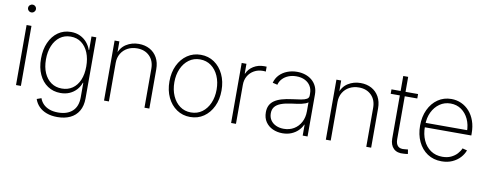

<svg xmlns="http://www.w3.org/2000/svg" viewBox="-73 -1097 4292 1687"><g transform="rotate(10 2073.0 -253.5)"><path d="M81.5 0V-535.6H125V0ZM103 -651.9Q88.9 -651.9 78.4 -662.1Q67.9 -672.4 67.9 -686.5Q67.9 -701.2 78.4 -711.2Q88.9 -721.2 103 -721.2Q117.7 -721.2 127.9 -711.2Q138.2 -701.2 138.2 -686.5Q138.2 -672.4 127.9 -662.1Q117.7 -651.9 103 -651.9Z M486.8 213.9Q433.1 213.9 391.6 198.7Q350.1 183.6 322.3 155.5Q294.4 127.4 281.7 88.9L321.8 74.7Q332 104.5 354 126.7Q376 148.9 409.2 161.1Q442.4 173.3 486.8 173.3Q567.9 173.3 614 131.1Q660.2 88.9 660.2 7.3V-122.1H656.7Q644 -85.9 618.7 -58.1Q593.3 -30.3 557.6 -14.6Q522 1 477.1 1Q412.6 1 362.8 -32.2Q313 -65.4 285.2 -126Q257.3 -186.5 257.3 -267.6Q257.3 -349.1 285.2 -411.4Q313 -473.6 362.5 -508.5Q412.1 -543.5 477.5 -543.5Q523.4 -543.5 559.3 -526.4Q595.2 -509.3 620.1 -480Q645 -450.7 657.2 -414.6H660.6V-535.6H703.6V8.3Q703.6 76.2 676.5 122.1Q649.4 168 600.6 190.9Q551.8 213.9 486.8 213.9ZM481.9 -39.6Q536.6 -39.6 576.9 -67.4Q617.2 -95.2 639.2 -146.5Q661.1 -197.8 661.1 -268.1Q661.1 -336.9 639.4 -389.9Q617.7 -442.9 577.6 -472.9Q537.6 -502.9 481.9 -502.9Q426.8 -502.9 386.2 -472.9Q345.7 -442.9 323.5 -389.9Q301.3 -336.9 301.3 -268.1Q301.3 -199.2 323.7 -147.9Q346.2 -96.7 386.7 -68.1Q427.2 -39.6 481.9 -39.6Z M910.2 -343.8V0H866.7V-535.6H909.2L909.7 -414.6H900.4Q920.4 -480.5 970.2 -512Q1020 -543.5 1082 -543.5Q1137.7 -543.5 1180.2 -520.3Q1222.7 -497.1 1246.8 -453.9Q1271 -410.6 1271 -350.1V0H1227.5V-347.7Q1227.5 -418.5 1185.3 -460.4Q1143.1 -502.4 1074.7 -502.4Q1027.8 -502.4 990.7 -482.9Q953.6 -463.4 931.9 -427.5Q910.2 -391.6 910.2 -343.8Z M1635.7 10.7Q1568.4 10.7 1515.6 -25.1Q1462.9 -61 1433.1 -123.5Q1403.3 -186 1403.3 -266.6Q1403.3 -347.2 1433.1 -409.7Q1462.9 -472.2 1515.6 -508.1Q1568.4 -543.9 1635.7 -543.9Q1703.6 -543.9 1756.1 -508.1Q1808.6 -472.2 1838.4 -409.4Q1868.2 -346.7 1868.2 -266.6Q1868.2 -186 1838.4 -123.5Q1808.6 -61 1756.3 -25.1Q1704.1 10.7 1635.7 10.7ZM1635.7 -29.8Q1692.9 -29.8 1735.1 -60.8Q1777.3 -91.8 1800.8 -145.5Q1824.2 -199.2 1824.2 -266.6Q1824.2 -333.5 1800.8 -387.2Q1777.3 -440.9 1734.9 -471.9Q1692.4 -502.9 1635.7 -502.9Q1579.6 -502.9 1537.1 -471.7Q1494.6 -440.4 1470.9 -387Q1447.3 -333.5 1447.3 -266.6Q1447.3 -199.2 1470.9 -145.5Q1494.6 -91.8 1536.9 -60.8Q1579.1 -29.8 1635.7 -29.8Z M2000.5 0V-535.6H2043V-448.2H2045.9Q2064 -490.7 2105.5 -516.4Q2147 -542 2200.7 -542Q2207 -542 2211.9 -541.7Q2216.8 -541.5 2222.2 -541.5V-497.6Q2218.8 -498 2212.2 -498.8Q2205.6 -499.5 2196.8 -499.5Q2153.3 -499.5 2118.7 -480.2Q2084 -460.9 2064 -426.8Q2043.9 -392.6 2043.9 -347.7V0Z M2459 10.7Q2412.1 10.7 2372.3 -7.3Q2332.5 -25.4 2308.6 -60.5Q2284.7 -95.7 2284.7 -146.5Q2284.7 -181.6 2297.4 -207.3Q2310.1 -232.9 2335.7 -251Q2361.3 -269 2400.6 -280.8Q2439.9 -292.5 2494.1 -299.3Q2537.6 -304.7 2570.1 -310.1Q2602.5 -315.4 2620.6 -325.9Q2638.7 -336.4 2638.7 -357.4V-376Q2638.7 -414.1 2621.1 -442.6Q2603.5 -471.2 2571.3 -487.3Q2539.1 -503.4 2495.6 -503.4Q2455.6 -503.4 2423.6 -490.2Q2391.6 -477.1 2370.6 -454.1Q2349.6 -431.2 2342.3 -401.4L2299.3 -411.6Q2310.1 -453.1 2338.6 -482.7Q2367.2 -512.2 2407.7 -527.8Q2448.2 -543.5 2495.1 -543.5Q2533.2 -543.5 2567.1 -532.5Q2601.1 -521.5 2627 -500Q2652.8 -478.5 2667.7 -447Q2682.6 -415.5 2682.6 -374V0H2639.2V-97.2H2636.2Q2622.6 -66.9 2597.7 -42.5Q2572.8 -18.1 2537.8 -3.7Q2502.9 10.7 2459 10.7ZM2463.9 -29.8Q2515.1 -29.8 2554.4 -53.5Q2593.8 -77.1 2616.2 -119.4Q2638.7 -161.6 2638.7 -216.8V-296.9Q2630.4 -289.6 2615.7 -283.9Q2601.1 -278.3 2582 -273.9Q2563 -269.5 2541 -266.4Q2519 -263.2 2496.6 -260.3Q2438 -252.9 2400.9 -238.8Q2363.8 -224.6 2346.4 -201.7Q2329.1 -178.7 2329.1 -145Q2329.1 -109.4 2346.7 -83.5Q2364.3 -57.6 2395 -43.7Q2425.8 -29.8 2463.9 -29.8Z M2889.2 -343.8V0H2845.7V-535.6H2888.2L2888.7 -414.6H2879.4Q2899.4 -480.5 2949.2 -512Q2999 -543.5 3061 -543.5Q3116.7 -543.5 3159.2 -520.3Q3201.7 -497.1 3225.8 -453.9Q3250 -410.6 3250 -350.1V0H3206.5V-347.7Q3206.5 -418.5 3164.3 -460.4Q3122.1 -502.4 3053.7 -502.4Q3006.8 -502.4 2969.7 -482.9Q2932.6 -463.4 2910.9 -427.5Q2889.2 -391.6 2889.2 -343.8Z M3574.2 -535.6V-496.1H3336.9V-535.6ZM3418.5 -669.4H3462.4V-113.3Q3462.4 -71.8 3481.9 -52.2Q3501.5 -32.7 3540 -37.6Q3547.4 -38.1 3555.7 -39.1Q3564 -40 3571.3 -40.5L3577.6 -1.5Q3569.3 0 3559.6 1Q3549.8 2 3540.5 2.4Q3482.4 8.3 3450.4 -22.7Q3418.5 -53.7 3418.5 -110.8Z M3878.9 10.7Q3806.2 10.7 3752.4 -25.1Q3698.7 -61 3669.2 -123.5Q3639.6 -186 3639.6 -266.1Q3639.6 -346.2 3669.2 -408.9Q3698.7 -471.7 3751.2 -507.8Q3803.7 -543.9 3871.1 -543.9Q3918.9 -543.9 3960.2 -525.1Q4001.5 -506.3 4032.5 -471.4Q4063.5 -436.5 4080.8 -387.5Q4098.1 -338.4 4098.1 -277.3V-258.3H3665.5V-297.9H4073.7L4054.7 -283.7Q4054.7 -346.7 4031.5 -396.2Q4008.3 -445.8 3967 -474.6Q3925.8 -503.4 3871.1 -503.4Q3816.9 -503.4 3774.4 -473.9Q3731.9 -444.3 3707.5 -393.8Q3683.1 -343.3 3683.1 -279.3V-263.2Q3683.1 -195.8 3706.8 -143.1Q3730.5 -90.3 3774.4 -60.1Q3818.4 -29.8 3878.9 -29.8Q3922.4 -29.8 3955.1 -44.9Q3987.8 -60.1 4009.8 -84Q4031.7 -107.9 4042 -133.3L4083.5 -122.6Q4071.3 -87.9 4043.5 -57.4Q4015.6 -26.9 3973.9 -8.1Q3932.1 10.7 3878.9 10.7Z"/></g></svg>

Font: Inter 20pt ExtraLight
Style: Regular
Weight: 250
Version: Version 4.001;git-66647c0bb